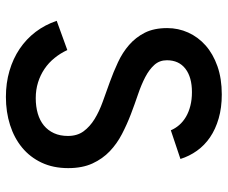

<svg xmlns="http://www.w3.org/2000/svg" viewBox="-80 -672 764 644"><g transform="rotate(90 302.0 -350.0)"><path d="M417 -541Q410.6 -556.2 399.4 -569.1Q388.2 -582 372.1 -591.6Q356 -601.1 335.2 -606.4Q314.5 -611.8 289.1 -611.8Q238.8 -611.8 210.4 -589.8Q182.1 -567.9 182.1 -527.8Q182.1 -502.9 197.8 -485.6Q213.4 -468.3 238.8 -455.1Q264.2 -441.9 296.6 -430.9Q329.1 -419.9 363 -407Q397 -394 429.4 -377.2Q461.9 -360.4 487.3 -336.2Q512.7 -312 528.3 -278.1Q543.9 -244.1 543.9 -196.8Q543.9 -146.5 525.6 -107.7Q507.3 -68.8 475.1 -42.2Q442.9 -15.6 399.2 -1.7Q355.5 12.2 305.2 12.2Q258.3 12.2 217.5 0.2Q176.8 -11.7 143.8 -33.9Q110.8 -56.2 86.9 -87.6Q63 -119.1 49.8 -158.2L147.9 -193.8Q158.7 -170.4 174.6 -150.9Q190.4 -131.3 210.9 -117.4Q231.4 -103.5 256.1 -95.7Q280.8 -87.9 309.1 -87.9Q337.4 -87.9 360.8 -94.7Q384.3 -101.6 400.9 -115.2Q417.5 -128.9 426.8 -149.2Q436 -169.4 436 -195.8Q436 -227.1 420.4 -248.3Q404.8 -269.5 379.4 -285.2Q354 -300.8 321.5 -312.5Q289.1 -324.2 255.1 -336.4Q221.2 -348.6 188.7 -363.8Q156.2 -378.9 130.9 -400.9Q105.5 -422.9 89.8 -453.6Q74.2 -484.4 74.2 -528.8Q74.2 -565.9 89.1 -599.1Q104 -632.3 132.3 -657.5Q160.6 -682.6 202.1 -697.3Q243.7 -711.9 296.9 -711.9Q341.3 -711.9 377.4 -701.4Q413.6 -690.9 440.7 -672.4Q467.8 -653.8 485.8 -628.4Q503.9 -603 513.2 -573.2Z"/></g></svg>

Font: Overpass
Style: Regular
Weight: 400
Designer: Delve Withrington
Foundry: Delve Fonts
Version: Version 1.001